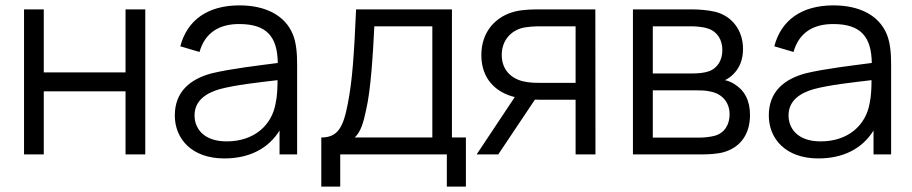

<svg xmlns="http://www.w3.org/2000/svg" viewBox="-20 -575 3398 715"><path d="M69.5 0H143V-235H447.5V0H521V-540H447.5V-305.5H143V-540H69.5Z M815.5 15C907.5 15 979 -21 1021 -89V0H1086.5V-335.5C1086.5 -375.5 1083.5 -415.5 1070.5 -447C1042 -517 970 -555 871.5 -555C752.5 -555 676.5 -499 651.5 -402.5L723 -381.5C743.5 -453.5 796.5 -485.5 870.5 -485.5C973.5 -485.5 1013 -438.5 1014.5 -340.5C942.5 -331 841.5 -319.5 768.5 -302C688 -280.5 631 -233.5 631 -145C631 -59 693 15 815.5 15ZM824 -48.5C737 -48.5 704.5 -98 704.5 -145C704.5 -203.5 752 -229.5 798 -243C857.5 -259 942.5 -268 1013.5 -276.5C1013.5 -252 1012.5 -217 1006.5 -190.5C992.5 -109 927 -48.5 824 -48.5Z M1176.5 120H1247V0H1644V120H1715V-63H1663V-540H1306C1298.5 -369.5 1292 -273 1275 -188C1258.5 -100.5 1237.5 -63 1176.5 -63ZM1301 -63C1324 -85 1333.5 -118.5 1343.5 -166.5C1361 -240.5 1369 -375.5 1374 -477H1590V-63Z M1755 0H1835.5L1972 -204C1980.5 -203.5 1989 -203.5 1997.5 -203.5H2123.5V0H2197.5L2197 -540H1990.5C1966.5 -540 1931 -540 1899 -532.5C1829 -515.5 1772.5 -460 1772.5 -369.5C1772.5 -281.5 1826.5 -230.5 1897 -213.5ZM1993.5 -266.5C1976 -266.5 1950.5 -266.5 1926.5 -272.5C1881.5 -284 1848.5 -316.5 1848.5 -370.5C1848.5 -428 1886.5 -459.5 1919.5 -469.5C1944.5 -476.5 1977 -477 1993.5 -477H2123.5V-266.5Z M2337 0H2588.5C2615.5 0 2649 -1 2675.5 -8.5C2735 -25.5 2773 -73 2773 -147C2773 -201.5 2752 -239.5 2714 -262.5C2702.5 -269.5 2690 -274.5 2679.5 -276.5C2691 -281.5 2703.5 -290.5 2713.5 -301.5C2734.5 -323.5 2747 -353.5 2747 -392.5C2747 -462 2706.5 -514 2646 -530.5C2618 -537.5 2582 -540 2559.5 -540H2337ZM2411 -301.5V-477H2552C2559.5 -477 2593 -477 2617 -468.5C2652 -457 2670 -426 2670 -388.5C2670 -353.5 2654 -321.5 2619.5 -309.5C2603 -303.5 2579 -301.5 2562 -301.5ZM2411 -62.5V-238.5H2574.5C2587.5 -238.5 2606 -238.5 2621 -235C2666.5 -228 2697 -196.5 2697 -149C2697 -113 2679.5 -79 2640 -69C2623 -64.5 2599 -62.5 2585 -62.5Z M3027.5 15C3119.5 15 3191 -21 3233 -89V0H3298.5V-335.5C3298.5 -375.5 3295.5 -415.5 3282.5 -447C3254 -517 3182 -555 3083.5 -555C2964.5 -555 2888.5 -499 2863.5 -402.5L2935 -381.5C2955.5 -453.5 3008.5 -485.5 3082.5 -485.5C3185.5 -485.5 3225 -438.5 3226.5 -340.5C3154.5 -331 3053.5 -319.5 2980.5 -302C2900 -280.5 2843 -233.5 2843 -145C2843 -59 2905 15 3027.5 15ZM3036 -48.5C2949 -48.5 2916.5 -98 2916.5 -145C2916.5 -203.5 2964 -229.5 3010 -243C3069.5 -259 3154.5 -268 3225.5 -276.5C3225.5 -252 3224.5 -217 3218.5 -190.5C3204.5 -109 3139 -48.5 3036 -48.5Z"/></svg>

Font: Hauora
Style: Regular
Weight: 400
Designer: Mikhail Sharanda
Foundry: WCYS & Co.
Version: Version 1.010